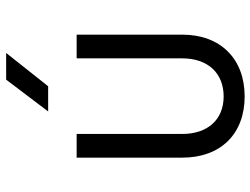

<svg xmlns="http://www.w3.org/2000/svg" viewBox="-118 -708 835 640"><g transform="rotate(-90 300.0 -387.5)"><path d="M249 -645H333L444 -785H355ZM299 10C424 10 505 -70 505 -198V-550H426V-198C426 -113 377 -60 299 -60C222 -60 174 -113 174 -198V-550H95V-198C95 -70 174 10 299 10Z"/></g></svg>

Font: JetBrains Mono Light
Style: Regular
Weight: 336
Monospace: yes
Designer: Philipp Nurullin, Konstantin Bulenkov
Foundry: JetBrains
Version: Version 2.305